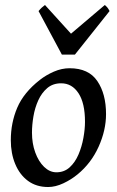

<svg xmlns="http://www.w3.org/2000/svg" viewBox="-20 -731 469 771"><path d="M405.8 -272.9Q405.8 -208 376 -141.8Q346.2 -75.7 291.5 -30.8Q266.1 -9.8 234.4 5.1Q202.6 20 173.3 20Q126 20 92.5 -4.6Q59.1 -29.3 41.3 -72Q23.4 -114.7 23.4 -168Q23.4 -237.8 49.3 -298.6Q75.2 -359.4 140.1 -410.2Q165 -429.7 196.5 -443.4Q228 -457 259.3 -457Q335.9 -457 370.8 -405.5Q405.8 -354 405.8 -272.9ZM321.3 -242.2Q321.3 -316.9 295.2 -356.7Q269 -396.5 225.6 -396.5Q192.4 -396.5 169.9 -377.4Q147.5 -358.4 133.8 -328.4Q120.1 -298.3 114.3 -263.9Q108.4 -229.5 108.4 -198.2Q108.4 -154.8 121.6 -118.7Q134.8 -82.5 157.2 -60.8Q179.7 -39.1 206.5 -39.1Q237.8 -39.1 259.8 -59.1Q281.7 -79.1 295.2 -110.6Q308.6 -142.1 314.9 -177.2Q321.3 -212.4 321.3 -242.2ZM419.9 -686.5 280.8 -511.7H228.5L134.8 -686.5Q142.1 -695.3 147.5 -700.2Q152.8 -705.1 160.6 -710.9L265.1 -595.7L400.9 -710.9Q406.7 -706.1 411.1 -700.9Q415.5 -695.8 419.9 -686.5Z"/></svg>

Font: Gentium Book Plus
Style: Italic
Weight: 400
Italic angle: -8°
Designer: Victor Gaultney, Annie Olsen, Iska Routamaa, Becca Hirsbrunner
Foundry: SIL International
Version: Version 6.101